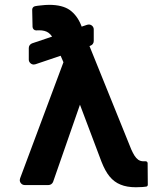

<svg xmlns="http://www.w3.org/2000/svg" viewBox="-20 -772 696 801"><path d="M483 -1.8Q456.3 -12.4 437.1 -35.9Q418.7 -58.2 403.4 -97.3L313.6 -335.2L201.7 -13.8Q199.6 -7.8 194.2 -3.9Q188.9 0 182.2 0H83.5Q74.6 0 68.5 -6.2Q62.5 -12.4 62.5 -21Q62.5 -23.1 63.9 -28.1L244.7 -512.4L233 -539.4L127.8 -503.9Q124.6 -502.8 121.1 -502.8Q112.6 -502.8 106.4 -508.9Q100.1 -514.9 100.1 -523.4V-571.7Q100.1 -578.5 104 -583.8Q108 -589.1 114.3 -591.3L197.4 -619.3Q190.7 -629.3 181.8 -635.7Q167.3 -645.6 143.5 -645.6Q136 -645.6 131 -645.2H130.7Q124.6 -645.2 120.4 -649.5Q116.1 -653.8 115.8 -659.8L114.3 -731.5Q114.3 -736.9 117.5 -740.9Q120.7 -745 126.1 -746.1Q136.4 -748.2 149.1 -749.3Q170.1 -751.8 185.4 -751.8Q240.1 -751.8 271.3 -730.1Q301.8 -707.7 317.8 -668.3L320.7 -660.9L343.8 -668.7Q346.9 -669.7 350.5 -669.7Q359 -669.7 365.1 -663.7Q371.1 -657.7 371.1 -649.1V-600.9Q371.1 -594.1 367.2 -588.8Q363.3 -583.5 357.2 -581.3L353.3 -579.9L527.7 -148.4Q534.1 -134.2 540.8 -123.2Q547.9 -111.9 556.8 -105.5Q566.4 -99.1 578.5 -99.1H588.1Q591.3 -99.1 593.4 -96.9Q595.5 -94.8 595.9 -91.6L596.6 -1.1Q596.6 1.8 594.8 3.9Q593 6 590.6 6.4Q581.7 7.8 575.3 8.2Q562.5 9.2 546.9 9.2Q509.2 9.2 483 -1.8Z"/></svg>

Font: DeltaSans SemiBold
Style: Regular
Weight: 600
Designer: Rasmus Andersson
Foundry: rsms
Version: Version 3.012